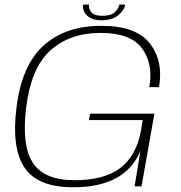

<svg xmlns="http://www.w3.org/2000/svg" viewBox="-20 -790 768 814"><path d="M291 4Q140 4 84 -79.2Q28 -162.5 50 -335Q72.5 -514 165 -597.2Q257.5 -680.5 410.5 -680.5Q558 -680.5 615.8 -605.2Q673.5 -530 654 -420.5H613Q630.5 -519.5 582 -585Q533.5 -650.5 407 -650.5Q277 -650.5 194.5 -577Q112 -503.5 91 -334.5Q71 -173.5 119.2 -99.8Q167.5 -26 296.5 -26Q421.5 -26 489.5 -77.5Q557.5 -129 577 -233L585 -281H357L362 -308H634.5L580 0H550.5L575.5 -150.5Q511 4 291 4ZM409.5 -704Q369 -704 348.5 -724.8Q328 -745.5 332.5 -770.5H357.5Q354.5 -754.5 366.5 -738.8Q378.5 -723 413 -723Q450.5 -723 466.8 -738.5Q483 -754 486 -770.5H511Q506.5 -745.5 480.5 -724.8Q454.5 -704 409.5 -704Z"/></svg>

Font: Anybody ExtraExpanded ExtraLight
Style: Italic
Weight: 200
Width: 8
Italic angle: -10°
Designer: Tyler Finck
Foundry: Etcetera Type Company
Version: Version 1.010; ttfautohint (v1.8.3) -l 8 -r 50 -G 200 -x 14 